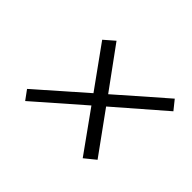

<svg xmlns="http://www.w3.org/2000/svg" viewBox="-98 -756 795 795"><g transform="rotate(45 300.0 -358.5)"><path d="M107 -136 77 -177 284 -359 153 -541 198 -580 330 -399 538 -581 571 -540 360 -357 491 -176 443 -137 314 -317Z"/></g></svg>

Font: Red Hat Mono
Style: Italic
Weight: 400
Italic angle: -12°
Monospace: yes
Designer: Pentagram, MCKL
Foundry: MCKL
Version: Version 1.030